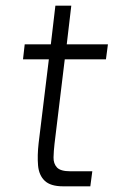

<svg xmlns="http://www.w3.org/2000/svg" viewBox="-20 -656 400 676"><path d="M67 -500H159L175 -636H231L215 -500H360L353 -447H208L172 -150Q169 -124 168.5 -102Q168 -80 180.5 -66.5Q193 -53 227 -53H305L298 0H202Q158 0 137.5 -19.5Q117 -39 114 -73.5Q111 -108 116 -152L152 -447H61Z"/></svg>

Font: Haskoy Light
Style: Italic
Weight: 300
Designer: Ertekin Erdin
Foundry: Ertekin Erdin
Version: Version 2.000; ttfautohint (v1.8.4.7-5d5b)